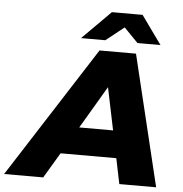

<svg xmlns="http://www.w3.org/2000/svg" viewBox="-128 -966 973 1023"><g transform="rotate(5 359.0 -454.5)"><path d="M548 0 520 -136H222L141 0H-68L381 -700H576L745 0ZM309 -282H490L443 -509ZM702 -757H579L504 -834L407 -757H277L429 -909H593Z"/></g></svg>

Font: My Font
Style: Italic
Weight: 500
Designer: Julieta Ulanovsky
Foundry: Julieta Ulanovsky
Version: ""